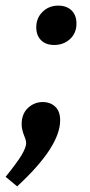

<svg xmlns="http://www.w3.org/2000/svg" viewBox="-56 -495 320 683"><path d="M96 -132Q123 -132 140.5 -115.5Q158 -99 158 -67Q158 27 5 168L-36 134Q6 82 21.5 55.5Q37 29 37 14Q37 4 30 -12Q21 -35 21 -53Q21 -90 43.5 -111Q66 -132 96 -132ZM73 -398Q73 -431 95.5 -453Q118 -475 151 -475Q181 -475 198.5 -458Q216 -441 216 -411Q216 -377 193 -356Q170 -335 137 -335Q107 -335 90 -352Q73 -369 73 -398Z"/></svg>

Font: Bitter Pro SemiBold
Style: Italic
Weight: 600
Italic angle: -9°
Designer: Sol Matas, and Bitter project Authors
Foundry: Sol Matas
Version: Version 1.010